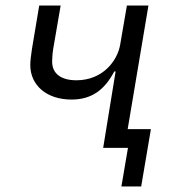

<svg xmlns="http://www.w3.org/2000/svg" viewBox="-20 -536 640 696"><path d="M420.1 139.9H491.8L527 -67.8H442.8L518.1 -516H440L415.8 -375C405.9 -315 351.9 -245 257.1 -245C201 -245 169 -269.2 169 -312.9C169 -321 170.1 -342 172.9 -359L199.9 -516H122.2L95.9 -359C92 -334.2 89.8 -313.9 89.8 -300.1C89.8 -226.9 149.1 -175.1 239 -175.1C312.1 -175.1 359 -209.9 394.2 -277H399.1L354 0H443.9Z"/></svg>

Font: Margiela Mono Italic Italic
Style: Regular
Weight: 400
Designer: Mike Abbink, Paul van der Laan, Pieter van Rosmalen
Foundry: Bold Monday
Version: Version 2.003 2021